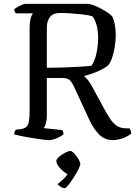

<svg xmlns="http://www.w3.org/2000/svg" viewBox="-20 -724 705 992"><path d="M232 0Q225 0 207.5 -2Q190 -4 167.5 -7.5Q145 -11 122 -15Q99 -19 80.5 -23Q62 -27 53 -30Q53 -38 56 -44Q59 -50 62 -54L88 -57Q106 -60 115.5 -68Q125 -76 129 -95Q133 -114 133 -148V-578Q133 -603 136 -619Q139 -635 143.5 -644Q148 -653 150 -655H63Q59 -658 56 -664.5Q53 -671 53 -675Q58 -681 69.5 -687.5Q81 -694 93 -699Q105 -704 110 -704H440Q462 -699 484 -688.5Q506 -678 526.5 -665.5Q547 -653 560 -639Q569 -621 573.5 -596Q578 -571 578 -545Q578 -511 572.5 -479Q567 -447 558 -422Q549 -397 536 -384Q525 -375 504.5 -364.5Q484 -354 460.5 -345.5Q437 -337 416 -332V-328Q428 -319 435.5 -309Q443 -299 454 -280L515 -168Q531 -138 546 -114.5Q561 -91 580 -76.5Q599 -62 628 -61H649Q651 -57 654.5 -50.5Q658 -44 658 -34Q645 -23 628.5 -15.5Q612 -8 595 -4Q578 0 563 0Q522 0 493.5 -28Q465 -56 442 -104L361 -279Q351 -300 340 -310Q329 -320 308 -321H222V-126Q222 -103 217 -86Q212 -69 206 -62L301 -52Q304 -50 306 -43.5Q308 -37 308 -30Q295 -19 272.5 -9.5Q250 0 232 0ZM222 -374Q268 -374 310 -375.5Q352 -377 388 -379Q424 -381 452 -384Q470 -409 478.5 -449Q487 -489 487 -528Q487 -563 479.5 -592.5Q472 -622 457 -640Q437 -646 406.5 -649.5Q376 -653 345 -655Q314 -657 291 -657Q254 -657 238 -636Q222 -615 222 -581ZM316 248Q304 248 293.5 241Q283 234 277 227Q293 216 310.5 198.5Q328 181 336 162L348 182Q338 182 325 174Q312 166 299.5 154.5Q287 143 279 130.5Q271 118 271 107Q271 100 279.5 91.5Q288 83 300 75Q312 67 324 61.5Q336 56 343 56Q350 56 358.5 64Q367 72 375.5 83Q384 94 389.5 106Q395 118 395 124Q395 131 385 151Q375 171 360.5 193.5Q346 216 333 232Q320 248 316 248Z"/></svg>

Font: Texturina 12pt Light
Style: Regular
Weight: 300
Designer: Guillermo Torres Carreño
Foundry: Omnibus-Type
Version: Version 1.002